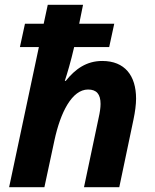

<svg xmlns="http://www.w3.org/2000/svg" viewBox="-20 -780 644 800"><path d="M18 0H165L207 -196C232 -312 280 -407 347 -407C382 -407 399 -388 399 -347C399 -331 396 -311 391 -289L330 0H477L536 -281C543 -314 547 -345 547 -369C547 -465 500 -526 406 -526C341 -526 294 -493 254 -443H250C259 -470 275 -523 289 -584H435L456 -681H310L326 -760H179L162 -681H84L63 -584H142Z"/></svg>

Font: Noto Sans
Style: Bold Italic
Weight: 700
Italic angle: -12°
Designer: Monotype Design Team
Foundry: Monotype Imaging Inc.
Version: Version 2.013